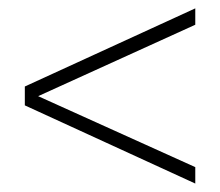

<svg xmlns="http://www.w3.org/2000/svg" viewBox="-20 -556 524 457"><path d="M444.8 -536.1V-497.1L70.8 -327.1L444.8 -158.2V-119.1L39.1 -305.2V-350.1Z"/></svg>

Font: Montserrat-Arabic ExtraLight
Style: Regular
Weight: 275
Designer: Mohamed Gaber
Foundry: Kief Type Foundry
Version: Version 5.008;PS 005.008;hotconv 1.0.88;makeotf.lib2.5.64775